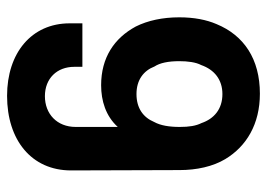

<svg xmlns="http://www.w3.org/2000/svg" viewBox="-126 -621 755 543"><g transform="rotate(90 251.5 -349.5)"><path d="M245 -707C147 -707 80 -662 48 -584C36 -556 29 -521 29 -479C29 -432 38 -390 55 -356C88 -295 143 -258 221 -258C265 -258 308 -271 339 -305V-186C339 -133 302 -99 252 -99C202 -99 169 -133 169 -182V-205H46V-169C46 -61 130 8 251 8C376 8 462 -61 462 -173L461 -480C461 -528 451 -574 430 -609C394 -669 331 -707 245 -707ZM153 -479C153 -503 156 -526 164 -541C177 -578 205 -601 246 -601C289 -601 316 -577 328 -542C336 -526 339 -507 339 -480C339 -451 335 -426 325 -408C312 -377 286 -358 246 -358C206 -358 180 -378 168 -409C158 -424 153 -448 153 -479Z"/></g></svg>

Font: Vanilla Cream
Style: Bold
Weight: 700
Designer: Jeremy Tribby, Jinavaṁso
Foundry: Tribby Type
Version: Version 1.422;Glyphs 3.1.2 (3151)